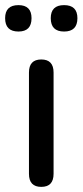

<svg xmlns="http://www.w3.org/2000/svg" viewBox="-36 -724 322 749"><path d="M125 5Q77 5 77 -46V-441Q77 -492 125 -492Q173 -492 173 -441V-46Q173 5 125 5ZM214 -601Q162 -601 162 -653Q162 -704 214 -704Q266 -704 266 -653Q266 -601 214 -601ZM36 -601Q-16 -601 -16 -653Q-16 -704 36 -704Q87 -704 87 -653Q87 -601 36 -601Z"/></svg>

Font: Chiron GoRound TC
Style: Regular
Weight: 400
Designer: Ryoko NISHIZUKA 西塚涼子 (kana, bopomofo & ideographs); Paul D. Hunt (Latin, Greek & Cyrillic); Sandoll Communications 산돌커뮤니
Foundry: Adobe
Version: Version 1.000;hotconv 1.1.1;makeotfexe 2.6.0